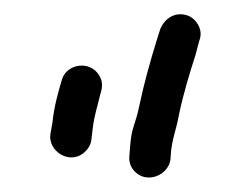

<svg xmlns="http://www.w3.org/2000/svg" viewBox="-20 -659 348 267"><path d="M217 -437 218 -450C221 -472 224 -474 229 -500C235 -529 244 -558 252 -583L257 -602C264 -619 251 -635 239 -638C221 -643 208 -631 203 -619L197 -600C189 -574 180 -542 174 -513C168 -484 163 -483 161 -456L160 -443C159 -435 161 -428 166 -422C183 -402 214 -415 217 -437ZM96 -446C102 -451 106 -457 107 -464L109 -481C111 -498 116 -513 119 -526C122 -536 124 -544 118 -554C105 -576 72 -570 66 -548C61 -531 55 -510 53 -489L50 -472C47 -449 76 -430 96 -446Z"/></svg>

Font: Electronic
Style: Regular
Weight: 400
Version: Version 1.011